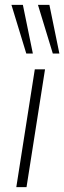

<svg xmlns="http://www.w3.org/2000/svg" viewBox="-20 -769 264 789"><path d="M47 0 123 -484H165L89 0ZM197 -549 136 -749H183L224 -549ZM88 -549 27 -749H74L115 -549Z"/></svg>

Font: Nunito Sans 12pt ExtraLight 12pt ExtraLight
Style: Italic
Weight: 250
Italic angle: -9°
Version: Version 3.101;gftools[0.9.27]